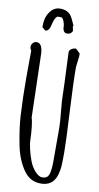

<svg xmlns="http://www.w3.org/2000/svg" viewBox="-105 -1003 552 1067"><g transform="rotate(10 170.5 -470.0)"><path d="M19 0ZM233.4 -877.9 231 -869.6Q235.4 -854.5 235.4 -848.9Q235.4 -843.3 227.3 -835.7Q219.2 -828.1 205.6 -828.1Q180.7 -828.1 180.7 -865.7Q180.7 -876.5 173.6 -894Q166.5 -911.6 157.7 -911.6H136.7Q121.1 -900.4 112.8 -860.4Q105 -823.7 83.5 -823.7L64.9 -839.4Q64.5 -884.8 78.1 -910.6Q102.5 -958 144.5 -958Q186.5 -958 206.5 -931.2Q215.8 -918.9 233.4 -877.9ZM25.4 -544.4 26.4 -700.7Q19 -709 19 -721.2Q19 -733.4 27.6 -742.7Q36.1 -752 47.9 -752Q84 -752 84 -680.7L93.3 -333Q99.1 -319.8 103.3 -279.8Q107.4 -239.7 107.4 -217.5Q107.4 -195.3 114.5 -162.8Q121.6 -130.4 134 -97.2Q146.5 -64 167.7 -40.5Q189 -17.1 208 -17.1Q227.1 -17.1 236.3 -26.1Q245.6 -35.2 249 -51.8Q254.4 -78.1 254.4 -106.9V-302.2Q254.4 -334 248 -396.5Q241.7 -459 241.7 -490.7V-497.6L239.7 -555.7L232.4 -727.1Q232.4 -739.3 244.6 -746.8Q256.8 -754.4 270 -754.4L294.4 -731V-714.4L287.1 -653.3Q287.1 -569.8 296.1 -401.9Q305.2 -233.9 305.2 -174.6Q305.2 -115.2 303.5 -95.5Q301.8 -75.7 295.9 -53.2Q290 -30.8 279.8 -16.1Q255.9 18.1 206.5 18.1Q145.5 18.6 108.4 -35.2Q69.3 -91.8 53.7 -170.9Q35.2 -264.2 31.2 -334.5Q25.4 -440.4 25.4 -544.4Z"/></g></svg>

Font: Amatic
Style: Bold
Weight: 700
Width: 3
Version: Version 2.000; ttfautohint (v0.92-dirty) -l 8 -r 50 -G 50 -x